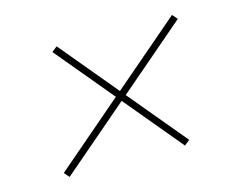

<svg xmlns="http://www.w3.org/2000/svg" viewBox="-68 -593 772 617"><g transform="rotate(-15 318.0 -284.0)"><path d="M478.3 -76.7 318.9 -268.1 94.1 -75.3 79.2 -92.3 304.3 -285.5 144.5 -477.3 162.3 -491.5 321.7 -300.1 546.5 -492.9 561.4 -475.9 336.3 -282.7 496.1 -90.9Z"/></g></svg>

Font: Inter Thin  BETA
Style: Italic
Weight: 100
Italic angle: -9.39999°
Designer: Rasmus Andersson
Foundry: rsms
Version: Version 3.011;git-f93a4a705